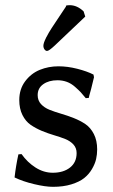

<svg xmlns="http://www.w3.org/2000/svg" viewBox="-20 -702 436 739"><path d="M233.9 -676.8V-680.2Q239.7 -682.1 248 -682.1Q276.9 -682.1 301.8 -658.2L308.1 -638.2L190.9 -526.9Q168.5 -505.9 161.1 -505.9Q155.8 -505.9 151.4 -511.7Q147 -517.6 147 -525.9Q147 -536.1 157.2 -556.4Q167.5 -576.7 179 -594.2Q190.4 -611.8 209 -639.4Q227.5 -667 233.9 -676.8ZM158.2 -559.1V-558.1H157.2ZM50.8 -107.9 63 -108.9Q85.4 -77.1 116.9 -57.1Q148.4 -37.1 183.1 -37.1Q224.1 -37.1 249.5 -57.1Q274.9 -77.1 274.9 -112.8Q274.9 -132.3 262.7 -145.8Q250.5 -159.2 231 -167Q211.4 -174.8 188 -181.6Q164.6 -188.5 141.1 -198.2Q117.7 -208 98.1 -221.4Q78.6 -234.9 66.4 -259.3Q54.2 -283.7 54.2 -316.9Q54.2 -358.9 76.9 -389.2Q99.6 -419.4 133.1 -433.1Q166.5 -446.8 205.1 -446.8Q239.7 -446.8 277.3 -437.3Q314.9 -427.7 339.8 -415L341.8 -404.8Q335.9 -378.9 330.8 -359.9Q325.7 -340.8 323.7 -334.2Q321.8 -327.6 321.8 -325.2L310.1 -324.2Q297.4 -339.8 290.5 -347.2Q283.7 -354.5 268.8 -367.7Q253.9 -380.9 237.1 -387Q220.2 -393.1 201.2 -393.1Q168 -393.1 146.5 -377.9Q125 -362.8 125 -335.9Q125 -315.4 137.7 -301.5Q150.4 -287.6 170.4 -279.5Q190.4 -271.5 214.8 -264.4Q239.3 -257.3 263.9 -247.6Q288.6 -237.8 308.6 -224.4Q328.6 -210.9 341.3 -186Q354 -161.1 354 -127Q354 -107.9 349.9 -89.6Q345.7 -71.3 334 -51.3Q322.3 -31.2 304 -16.6Q285.6 -2 254.6 7.6Q223.6 17.1 184.1 17.1Q154.8 17.1 111.6 6.8Q68.4 -3.4 36.1 -19Q41 -63 50.8 -107.9Z"/></svg>

Font: Linear Smooth Low Contrast
Style: Regular
Weight: 500
Designer: Philipp H. Poll, Flanker
Foundry: Philipp H. Poll, reworked by Flanker
Version: Version 1.010 | FøM Fix